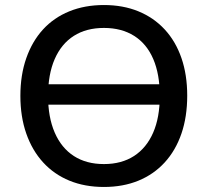

<svg xmlns="http://www.w3.org/2000/svg" viewBox="-20 -734 825 763"><path d="M123 -318V-399H666V-318ZM393 9Q317 9 256 -16Q195 -41 151.5 -88.5Q108 -136 84.5 -203Q61 -270 61 -353Q61 -436 84.5 -503Q108 -570 151 -617Q194 -664 255.5 -689Q317 -714 393 -714Q469 -714 530 -689Q591 -664 634.5 -617Q678 -570 701 -503.5Q724 -437 724 -354Q724 -270 701 -203Q678 -136 634.5 -88.5Q591 -41 530 -16Q469 9 393 9ZM393 -82Q463 -82 512.5 -114Q562 -146 588.5 -206.5Q615 -267 615 -353Q615 -439 589 -499.5Q563 -560 513 -591.5Q463 -623 393 -623Q323 -623 273.5 -591.5Q224 -560 197.5 -499.5Q171 -439 171 -353Q171 -268 197.5 -207Q224 -146 273.5 -114Q323 -82 393 -82Z"/></svg>

Font: Nunito Sans 11pt SemiBold
Style: Regular
Weight: 600
Version: Version 3.101;gftools[0.9.27]